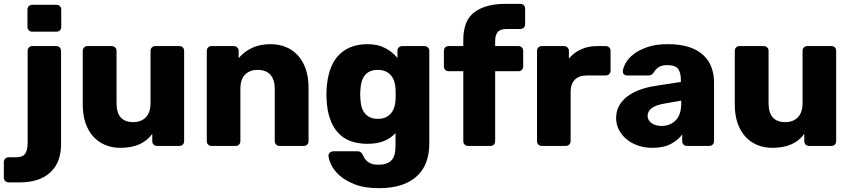

<svg xmlns="http://www.w3.org/2000/svg" viewBox="-74 -760 4434 1000"><path d="M94 -595Q83 -595 76 -602Q69 -609 69 -620V-710Q69 -721 76 -728Q83 -735 94 -735H220Q231 -735 238 -728Q245 -721 245 -710V-620Q245 -609 238 -602Q231 -595 220 -595ZM-28 190Q-39 190 -46.5 183Q-54 176 -54 165V84Q-54 73 -46.5 66Q-39 59 -28 59H9Q47 59 58.5 38.5Q70 18 70 -14V-495Q70 -506 77 -513Q84 -520 95 -520H219Q230 -520 237 -513Q244 -506 244 -495V-10Q244 87 187.5 138.5Q131 190 28 190Z M553 10Q510 10 474 -5Q438 -20 412 -48.5Q386 -77 371.5 -119Q357 -161 357 -216V-495Q357 -506 364 -513Q371 -520 382 -520H507Q518 -520 525.5 -513Q533 -506 533 -495V-222Q533 -124 620 -124Q662 -124 686 -149.5Q710 -175 710 -222V-495Q710 -506 717 -513Q724 -520 735 -520H860Q871 -520 878 -513Q885 -506 885 -495V-25Q885 -14 878 -7Q871 0 860 0H744Q733 0 726 -7Q719 -14 719 -25V-63Q667 10 553 10Z M1028 0Q1017 0 1010 -7Q1003 -14 1003 -25V-495Q1003 -506 1010 -513Q1017 -520 1028 -520H1143Q1154 -520 1161.5 -513Q1169 -506 1169 -495V-457Q1195 -489 1236.5 -509.5Q1278 -530 1335 -530Q1378 -530 1414 -515.5Q1450 -501 1476.5 -472.5Q1503 -444 1518 -401.5Q1533 -359 1533 -304V-25Q1533 -14 1526 -7Q1519 0 1508 0H1382Q1371 0 1364 -7Q1357 -14 1357 -25V-298Q1357 -345 1334.5 -370.5Q1312 -396 1268 -396Q1226 -396 1202 -371Q1178 -346 1178 -298V-25Q1178 -14 1171 -7Q1164 0 1153 0Z M1901 220Q1824 220 1773.5 200Q1723 180 1693 152.5Q1663 125 1650.5 97Q1638 69 1637 53Q1636 42 1644 35Q1652 28 1663 28H1790Q1807 28 1816 48Q1820 57 1825.5 65.5Q1831 74 1840 81.5Q1849 89 1862.5 93.5Q1876 98 1896 98Q1941 98 1963.5 76.5Q1986 55 1986 0V-67Q1963 -41 1927 -26Q1891 -11 1840 -11Q1737 -11 1684.5 -71Q1632 -131 1627 -243Q1626 -258 1626 -269.5Q1626 -281 1627 -296Q1630 -349 1644 -392.5Q1658 -436 1684.5 -466.5Q1711 -497 1750 -513.5Q1789 -530 1840 -530Q1894 -530 1932.5 -509.5Q1971 -489 1996 -458V-495Q1996 -506 2003 -513Q2010 -520 2021 -520H2136Q2147 -520 2154.5 -513Q2162 -506 2162 -495V-14Q2162 101 2094 160.5Q2026 220 1901 220ZM1894 -141Q1918 -141 1935 -149Q1952 -157 1963 -170.5Q1974 -184 1979.5 -201.5Q1985 -219 1986 -238Q1987 -249 1987 -268.5Q1987 -288 1986 -299Q1985 -318 1979.5 -335.5Q1974 -353 1963 -366.5Q1952 -380 1935 -388Q1918 -396 1894 -396Q1869 -396 1852 -388Q1835 -380 1824.5 -365.5Q1814 -351 1809 -332Q1804 -313 1803 -291Q1801 -269 1803 -246Q1804 -224 1809 -205Q1814 -186 1824.5 -172Q1835 -158 1852 -149.5Q1869 -141 1894 -141Z M2364 0Q2353 0 2346 -7Q2339 -14 2339 -25V-389H2263Q2252 -389 2245 -396Q2238 -403 2238 -414V-495Q2238 -506 2245 -513Q2252 -520 2263 -520H2339V-552Q2339 -654 2397.5 -697Q2456 -740 2558 -740H2636Q2647 -740 2654 -733Q2661 -726 2661 -715V-634Q2661 -623 2654 -616Q2647 -609 2636 -609H2566Q2531 -609 2518 -593Q2505 -577 2505 -547V-520H2626Q2637 -520 2644 -513Q2651 -506 2651 -495V-414Q2651 -403 2644 -396Q2637 -389 2626 -389H2505V-25Q2505 -14 2498 -7Q2491 0 2480 0Z M2748 0Q2737 0 2730 -7Q2723 -14 2723 -25V-495Q2723 -506 2730 -513Q2737 -520 2748 -520H2863Q2874 -520 2881.5 -513Q2889 -506 2889 -495V-455Q2915 -486 2952 -503Q2989 -520 3037 -520H3081Q3092 -520 3099 -513Q3106 -506 3106 -495V-392Q3106 -381 3099 -374Q3092 -367 3081 -367H2984Q2942 -367 2920 -345Q2898 -323 2898 -281V-25Q2898 -14 2890.5 -7Q2883 0 2872 0Z M3324 10Q3284 10 3249 -2Q3214 -14 3189 -35Q3164 -56 3149.5 -84Q3135 -112 3135 -145Q3135 -181 3150.5 -209Q3166 -237 3193.5 -258Q3221 -279 3260 -293Q3299 -307 3347 -314L3472 -333V-347Q3472 -383 3457 -402Q3442 -421 3402 -421Q3373 -421 3356.5 -410Q3340 -399 3329 -380Q3319 -367 3304 -367H3192Q3181 -367 3175 -373.5Q3169 -380 3170 -389Q3171 -406 3184 -430.5Q3197 -455 3225 -477Q3253 -499 3297 -514.5Q3341 -530 3404 -530Q3469 -530 3514.5 -515Q3560 -500 3589 -473Q3618 -446 3631.5 -409.5Q3645 -373 3645 -329V-25Q3645 -14 3638 -7Q3631 0 3620 0H3504Q3493 0 3486 -7Q3479 -14 3479 -25V-60Q3459 -31 3420.5 -10.5Q3382 10 3324 10ZM3371 -104Q3416 -104 3445 -133Q3474 -162 3474 -222V-236L3389 -221Q3341 -213 3320 -196.5Q3299 -180 3299 -158Q3299 -132 3320.5 -118Q3342 -104 3371 -104Z M3949 10Q3906 10 3870 -5Q3834 -20 3808 -48.5Q3782 -77 3767.5 -119Q3753 -161 3753 -216V-495Q3753 -506 3760 -513Q3767 -520 3778 -520H3903Q3914 -520 3921.5 -513Q3929 -506 3929 -495V-222Q3929 -124 4016 -124Q4058 -124 4082 -149.5Q4106 -175 4106 -222V-495Q4106 -506 4113 -513Q4120 -520 4131 -520H4256Q4267 -520 4274 -513Q4281 -506 4281 -495V-25Q4281 -14 4274 -7Q4267 0 4256 0H4140Q4129 0 4122 -7Q4115 -14 4115 -25V-63Q4063 10 3949 10Z"/></svg>

Font: Fz Rubik
Style: Bold
Weight: 700
Designer: Hubert and Fischer
Foundry: Hubert and Fischer
Version: Vit hóa bi FontZin.com